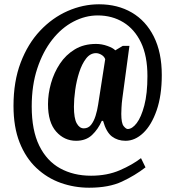

<svg xmlns="http://www.w3.org/2000/svg" viewBox="-20 -734 807 896"><path d="M396 142Q327 142 263.5 119.5Q200 97 150 50Q100 3 71.5 -69Q43 -141 43 -240Q43 -354 76.5 -442Q110 -530 167 -590.5Q224 -651 295.5 -682.5Q367 -714 442 -714Q529 -714 595 -675.5Q661 -637 698 -563Q735 -489 735 -384Q735 -288 711 -219Q687 -150 648.5 -113.5Q610 -77 566 -77Q529 -77 502.5 -97Q476 -117 461 -170H455Q438 -131 409.5 -104Q381 -77 335 -77Q280 -77 242 -120Q204 -163 204 -248Q204 -296 218 -345.5Q232 -395 259.5 -436.5Q287 -478 329 -503.5Q371 -529 428 -529Q455 -529 481.5 -519.5Q508 -510 518 -499L553 -520H584L551 -275Q548 -253 547 -232Q546 -211 546 -203Q546 -159 557 -145.5Q568 -132 576 -132Q597 -132 618 -159.5Q639 -187 653.5 -242Q668 -297 668 -379Q668 -473 638 -535.5Q608 -598 555.5 -630Q503 -662 436 -662Q378 -662 322.5 -633Q267 -604 223.5 -548.5Q180 -493 154 -414.5Q128 -336 128 -237Q128 -126 163 -54.5Q198 17 260.5 51.5Q323 86 405 86Q480 86 539 60.5Q598 35 638 4L659 47Q610 85 549 113.5Q488 142 396 142ZM371 -135Q392 -135 405 -151.5Q418 -168 426 -193.5Q434 -219 438 -246L471 -458Q466 -471 453 -478.5Q440 -486 428 -486Q401 -486 381.5 -460.5Q362 -435 349.5 -396Q337 -357 331 -314Q325 -271 325 -236Q325 -182 338 -158.5Q351 -135 371 -135Z"/></svg>

Font: Noto Serif Lao ExtraCondensed Black
Style: Regular
Weight: 900
Width: 2
Designer: Monotype Design Team
Foundry: Monotype Imaging Inc.
Version: Version 2.003; ttfautohint (v1.8.4.7-5d5b)